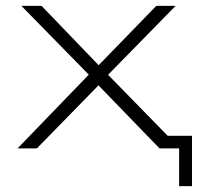

<svg xmlns="http://www.w3.org/2000/svg" viewBox="-20 -507 680 656"><path d="M592 129V0H549V-43H636V129ZM40 0 297 -266V-238L53 -487H122L322 -279H312L514 -487H580L339 -241V-262L595 0H525L311 -221H322L106 0Z"/></svg>

Font: Nunito Sans 10pt Expanded ExtraLight
Style: Regular
Weight: 250
Width: 7
Designer: Vernon Adams
Foundry: Vernon Adams
Version: Version 3.101;gftools[0.9.27]